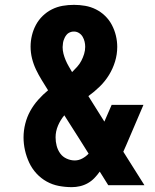

<svg xmlns="http://www.w3.org/2000/svg" viewBox="-20 -763 640 791"><path d="M276 8Q249 8 222.5 3Q196 -2 172.5 -15Q149 -28 130.5 -48Q112 -68 100.5 -92.5Q89 -117 83 -143.5Q77 -170 77 -197Q77 -225 84 -253Q91 -281 104.5 -305.5Q118 -330 137 -351.5Q156 -373 178 -391Q165 -412 152 -433Q139 -454 128.5 -476Q118 -498 112 -522Q106 -546 106 -571Q106 -594 111.5 -617Q117 -640 128 -660.5Q139 -681 156 -697.5Q173 -714 194 -724.5Q215 -735 238 -739Q261 -743 285 -743Q308 -743 331 -739Q354 -735 375 -724.5Q396 -714 413 -697.5Q430 -681 441 -660Q452 -639 457.5 -616Q463 -593 463 -570Q463 -539 454 -509.5Q445 -480 429 -454Q413 -428 391 -406.5Q369 -385 344 -367Q345 -366 345.5 -365Q346 -364 346 -364L410 -262L440 -331H571L500 -165Q497 -158 494 -151.5Q491 -145 488 -138L575 0H426L391 -56Q381 -42 369 -29.5Q357 -17 342 -8.5Q327 0 310 4Q293 8 276 8ZM277 -466Q288 -477 298 -488Q308 -499 315 -512.5Q322 -526 326.5 -540.5Q331 -555 331 -570Q331 -581 328.5 -591.5Q326 -602 320.5 -611.5Q315 -621 305.5 -627Q296 -633 285 -633Q277 -633 276.5 -632.5Q276 -632 273.5 -631.5Q271 -631 268.5 -630Q266 -629 263.5 -627.5Q261 -626 259 -624.5Q257 -623 255 -620.5Q253 -618 251.5 -616Q250 -614 248.5 -611.5Q247 -609 246 -606.5Q245 -604 244 -601.5Q243 -599 242 -596.5Q241 -594 240.5 -591Q240 -588 239.5 -585.5Q239 -583 239 -580Q239 -577 238.5 -574.5Q238 -572 238 -569Q238 -555 241.5 -541.5Q245 -528 250.5 -515Q256 -502 263 -490Q270 -478 277 -466ZM288 -102Q304 -102 319 -110Q334 -118 345 -130L308 -189L245 -288Q229 -269 219 -245.5Q209 -222 209 -197Q209 -179 213.5 -162Q218 -145 228 -131Q238 -117 254.5 -109.5Q271 -102 288 -102Z"/></svg>

Font: Iosevka Slab XBdEx
Style: Regular
Weight: 800
Width: 7
Monospace: yes
Designer: Belleve Invis
Foundry: Belleve Invis
Version: Version 11.1.0; ttfautohint (v1.8.3)